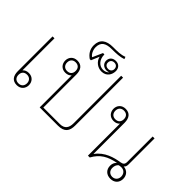

<svg xmlns="http://www.w3.org/2000/svg" viewBox="-121 -1335 1781 1781"><g transform="rotate(45 770.0 -444.5)"><path d="M119 -550H94V-94C94 -33 121 5 178 5C230 5 259 -32 259 -75C259 -118 230 -155 179 -155C151 -155 132 -145 119 -130ZM178 -132C213 -132 234 -108 234 -75C234 -41 213 -18 178 -18C141 -18 122 -41 122 -75C122 -109 141 -132 178 -132Z M827 -742H802V-119C802 -58 777 -23 716 -23H500V-456C500 -517 473 -555 416 -555C364 -555 335 -518 335 -475C335 -432 364 -395 415 -395C443 -395 462 -405 475 -420V0H714C799 0 827 -42 827 -114ZM416 -418C381 -418 360 -441 360 -475C360 -509 381 -532 416 -532C453 -532 472 -509 472 -475C472 -441 453 -418 416 -418Z M644 -640C709 -640 737 -691 737 -738C737 -774 714 -805 671 -805C630 -805 604 -780 604 -742C604 -704 635 -680 672 -680C685 -680 694 -683 701 -687C689 -671 667 -662 643 -662C597 -662 552 -700 552 -772H534L490 -673C469 -685 447 -722 447 -762C447 -828 488 -855 564 -855C629 -855 671 -858 714 -872L706 -894C662 -877 620 -877 561 -877C472 -877 422 -841 422 -762C422 -707 450 -670 487 -645H502L536 -726C546 -678 591 -640 644 -640ZM672 -701C645 -701 628 -717 628 -742C628 -767 644 -784 671 -784C698 -784 714 -767 714 -742C714 -717 697 -701 672 -701Z M1406 5C1458 5 1492 -28 1492 -80C1492 -123 1465 -160 1414 -164C1426 -172 1432 -188 1432 -208V-550H1407V-216C1407 -186 1394 -175 1365 -170C1292 -159 1195 -133 1135 -49H1133V-456C1133 -517 1106 -555 1049 -555C997 -555 968 -518 968 -475C968 -432 997 -395 1048 -395C1076 -395 1095 -405 1108 -420V0H1132C1180 -88 1247 -124 1346 -143C1328 -127 1319 -105 1319 -80C1319 -28 1354 5 1406 5ZM1049 -418C1014 -418 993 -441 993 -475C993 -509 1014 -532 1049 -532C1086 -532 1105 -509 1105 -475C1105 -441 1086 -418 1049 -418ZM1406 -20C1372 -20 1348 -44 1348 -80C1348 -105 1356 -124 1371 -138C1378 -141 1389 -143 1404 -143C1442 -143 1464 -115 1464 -80C1464 -44 1439 -20 1406 -20Z"/></g></svg>

Font: Noto Sans Thai Looped Thin
Style: Regular
Weight: 100
Designer: Sasikarn Vongin, Ben Mitchell
Foundry: The Fontpad Ltd
Version: Version 1.001